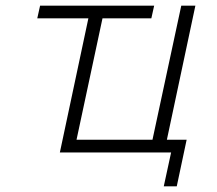

<svg xmlns="http://www.w3.org/2000/svg" viewBox="-20 -540 769 680"><path d="M560 120 586 0H192L293 -475H112L122 -520H526L516 -475H343L251 -45H520L622 -520H672L571 -45H641L606 120Z"/></svg>

Font: Raleway Light
Style: Italic
Weight: 300
Italic angle: -12°
Designer: Matt McInerney, Pablo Impallari, Rodrigo Fuenzalida
Foundry: Matt McInerney, Pablo Impallari, Rodrigo Fuenzalida
Version: Version 4.026